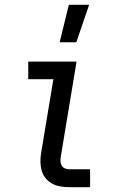

<svg xmlns="http://www.w3.org/2000/svg" viewBox="-20 -775 490 795"><path d="M267 0Q248 0 230 -3Q212 -6 196.5 -14.5Q181 -23 169.5 -36.5Q158 -50 153 -67Q148 -84 147.5 -102.5Q147 -121 150 -140L201 -447H97V-520H297L232 -128Q230 -118 230.5 -108Q231 -98 235 -90Q239 -82 248 -78Q257 -74 267 -74H353V0ZM227 -600 265 -755H349L296 -600Z"/></svg>

Font: Iosevka Etoile
Style: Italic
Weight: 400
Italic angle: -9°
Designer: Belleve Invis
Foundry: Belleve Invis
Version: Version 22.1.2; ttfautohint (v1.8.4)